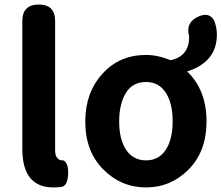

<svg xmlns="http://www.w3.org/2000/svg" viewBox="-20 -818 982 852"><path d="M224.6 -724.6V-150.4Q224.6 -127.9 233.9 -117.2Q243.2 -106.4 254.9 -106.4H256.8Q264.6 -107.4 271.5 -97.7Q278.3 -87.9 280.3 -78.1Q285.2 -48.8 279.3 -21Q273.4 6.8 252.9 11.7Q231.4 13.7 216.8 13.7Q79.1 13.7 79.1 -157.2V-724.6Q79.1 -797.9 152.3 -797.9Q224.6 -797.9 224.6 -724.6Z M627.9 -454.1Q567.4 -454.1 538.1 -404.8Q508.8 -355.5 508.8 -279.3Q508.8 -199.2 540 -152.8Q571.3 -106.4 627.9 -106.4Q684.6 -106.4 715.3 -152.8Q746.1 -199.2 746.1 -279.3Q746.1 -360.4 715.3 -407.2Q684.6 -454.1 627.9 -454.1ZM358.4 -279.3Q358.4 -406.2 434.1 -490.2Q509.8 -574.2 627.9 -574.2Q680.7 -574.2 737.3 -550.8Q819.3 -568.4 819.3 -654.3V-657.2Q801.8 -718.8 861.3 -745.1Q911.1 -766.6 931.6 -723.6Q942.4 -694.3 942.4 -664.1Q942.4 -543 810.5 -501Q896.5 -418 896.5 -279.3Q896.5 -146.5 817.4 -66.4Q738.3 13.7 627.9 13.7Q517.6 13.7 438 -66.4Q358.4 -146.5 358.4 -279.3Z"/></svg>

Font: GenSenMaruGothic TW TTF Bold
Style: Regular
Weight: 700
Version: Version 1.301